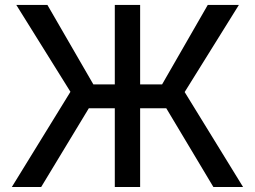

<svg xmlns="http://www.w3.org/2000/svg" viewBox="-20 -747 1018 767"><path d="M438.6 -727.3V-409.8H353L169.4 -727.3H45.1L261.4 -380.3L27.3 0H144.5L334.9 -314.6H438.6V0H539.8V-314.6H644.2L832.4 0H951L717.7 -379.3L934.3 -727.3H810L627.5 -409.8H539.8V-727.3Z"/></svg>

Font: Inter 465
Style: Regular
Weight: 400
Designer: Rasmus Andersson
Foundry: rsms
Version: Version 3.019;Glyphs 3.1.2 (3151)